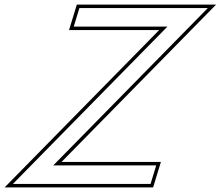

<svg xmlns="http://www.w3.org/2000/svg" viewBox="-77 -775 954 830"><path d="M281.8 -660H241.8L266.2 -740H306.2H746.2H786.2H821.2L760.3 -678L153.3 -60H558.3H598.3L573.9 20H533.9H53.9H13.9H-21.1L39.8 -42L646.8 -660ZM221.5 -645H611L-56.9 35H585L618.6 -75H189.1L857 -755H255.1Z"/></svg>

Font: Nordica Plus
Style: NordicaClassicLightOblOl
Weight: 300
Version: Version 1.01